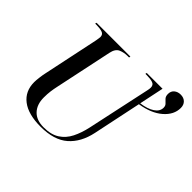

<svg xmlns="http://www.w3.org/2000/svg" viewBox="-175 -994 1229 1229"><g transform="rotate(45 439.0 -380.0)"><path d="M328 10Q216 10 156.5 -35.5Q97 -81 97 -163Q97 -179 100.5 -207Q104 -235 108 -252L188 -632Q189 -640 191 -650.5Q193 -661 193 -666Q193 -690 172.5 -697Q152 -704 121 -704H108L111 -714H417L415 -704H402Q369 -704 341.5 -692Q314 -680 305 -636L223 -248Q217 -221 213.5 -195Q210 -169 210 -137Q210 -74 244.5 -37.5Q279 -1 344 -1Q411 -1 452.5 -28Q494 -55 517.5 -102Q541 -149 554 -209L646 -637Q648 -644 649 -652.5Q650 -661 650 -666Q650 -690 629.5 -697Q609 -704 578 -704H563L565 -714H708L673 -547Q732 -555 765.5 -577.5Q799 -600 799 -633Q799 -651 788 -661Q777 -671 766.5 -682.5Q756 -694 756 -715Q756 -741 773.5 -755.5Q791 -770 817 -770Q845 -770 861.5 -753.5Q878 -737 878 -710Q878 -648 822.5 -600Q767 -552 671 -537L602 -208Q580 -104 514.5 -47Q449 10 328 10Z"/></g></svg>

Font: Noto Serif Display Medium
Style: Italic
Weight: 500
Italic angle: -12°
Designer: Monotype Design Team
Foundry: Monotype Imaging Inc.
Version: Version 2.009